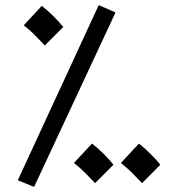

<svg xmlns="http://www.w3.org/2000/svg" viewBox="-20 -707 689 753"><path d="M113.8 25.9 49.8 0 367.2 -687 433.1 -658.2ZM155.8 -528.8Q131.8 -554.2 115 -571Q98.1 -587.9 73.2 -607.9L144 -684.1Q168 -665 189.9 -643.1Q211.9 -621.1 228 -601.1ZM353 11.2Q329.1 -14.2 312 -31Q294.9 -47.9 270 -67.9L340.8 -144Q365.2 -125 387.2 -103Q409.2 -81.1 424.8 -61ZM537.1 11.2Q513.2 -14.2 496.1 -31Q479 -47.9 454.1 -67.9L524.9 -144Q548.8 -125 570.8 -103Q592.8 -81.1 608.9 -61Z"/></svg>

Font: Kurinto Seri
Style: Regular
Weight: 400
Designer: Kurinto was developed by Clint Goss from a range of fonts that are compatible with the SIL Open Font License Version 1.1
Foundry: Clinton F. Goss
Version: Version 2.196; July 25, 2020